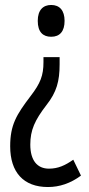

<svg xmlns="http://www.w3.org/2000/svg" viewBox="-20 -560 358 773"><path d="M240 -476C240 -518 220 -540 186 -540C154 -540 132 -520 132 -476C132 -431 153 -412 186 -412C221 -412 240 -434 240 -476ZM220 -301V-330H155V-310C155 -256 143 -225 103 -173C46 -98 21 -57 21 29C21 134 75 193 173 193C220 193 264 178 306 147L275 83C242 106 214 119 177 119C130 119 102 86 102 22C102 -36 120 -76 167 -137C208 -189 220 -233 220 -301Z"/></svg>

Font: Noto Sans Lao Looped ExtraCondensed
Style: Regular
Weight: 400
Width: 2
Designer: Mark Frömberg, Ben Mitchell
Foundry: The Fontpad Ltd
Version: Version 1.003